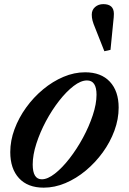

<svg xmlns="http://www.w3.org/2000/svg" viewBox="-20 -876 608 907"><path d="M186.5 10.5Q111 10.5 69.8 -34.2Q28.5 -79 28.5 -157.5Q28.5 -211.5 48.5 -265.5Q68.5 -319.5 103.5 -368Q138.5 -416.5 183.8 -454Q229 -491.5 279.8 -513Q330.5 -534.5 382 -534.5Q457.5 -534.5 499 -490Q540.5 -445.5 540.5 -367.5Q540.5 -313 520.5 -258.8Q500.5 -204.5 465.5 -156.2Q430.5 -108 385.2 -70.2Q340 -32.5 289 -11Q238 10.5 186.5 10.5ZM177.5 -29Q205 -29 239.5 -56Q274 -83 308.5 -127.5Q343 -172 371.8 -225Q400.5 -278 418.2 -331.5Q436 -385 436 -428.5Q436 -496 391 -496Q362 -496 327.8 -469.8Q293.5 -443.5 259.5 -400Q225.5 -356.5 197.2 -303.8Q169 -251 151.8 -197.5Q134.5 -144 134.5 -99Q134.5 -29 177.5 -29ZM473 -634 430.5 -741.5Q420.5 -765 417 -779Q413.5 -793 413.5 -807Q413.5 -829 429.2 -842.8Q445 -856.5 468 -856.5Q518 -856.5 518 -810.5Q518 -802 517.2 -793.8Q516.5 -785.5 515.5 -777L502 -640.5Z"/></svg>

Font: Libre Caslon Text Medium Italic
Style: Regular
Weight: 500
Italic angle: -22.583°
Designer: Pablo Impallari, Rodrigo Fuenzalida, Katja Schimmel
Foundry: Pablo Impallari, Rodrigo Fuenzalida
Version: Version 2.000